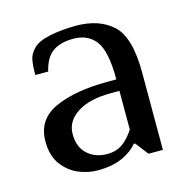

<svg xmlns="http://www.w3.org/2000/svg" viewBox="-80 -558 640 647"><g transform="rotate(-15 240.5 -235.0)"><path d="M39 -130Q39 -206 109.5 -238Q180 -270 294 -270H324Q324 -368 297 -404Q270 -440 219 -440Q174 -440 147 -421Q120 -402 109 -355H64Q64 -389 68 -408.5Q72 -428 89 -445Q107 -463 148.5 -471.5Q190 -480 239 -480Q320 -480 367 -436.5Q414 -393 414 -270V0H364L329 -45H324Q306 -22 271 -6Q236 10 184 10Q152 10 119 -3.5Q86 -17 62.5 -48Q39 -79 39 -130ZM324 -95V-230H294Q220 -230 177 -202.5Q134 -175 134 -130Q134 -84 161.5 -59.5Q189 -35 229 -35Q262 -35 284 -51Q306 -67 324 -95Z"/></g></svg>

Font: El Messiri
Style: Regular
Weight: 400
Designer: Mohamed Gaber
Foundry: Kief Type Foundry
Version: Version 2.006